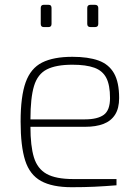

<svg xmlns="http://www.w3.org/2000/svg" viewBox="-20 -775 583 801"><path d="M279 6Q198 6 151 -20Q104 -46 85 -105.5Q66 -165 66 -268Q66 -373 87 -431.5Q108 -490 155.5 -514Q203 -538 282 -538Q348 -538 391 -522.5Q434 -507 455.5 -469.5Q477 -432 477 -366Q477 -323 460 -296.5Q443 -270 411.5 -258Q380 -246 336 -246H107Q107 -166 121.5 -118.5Q136 -71 174.5 -49.5Q213 -28 286 -28H466V-2Q417 2 374.5 4Q332 6 279 6ZM107 -277H334Q387 -277 413 -296Q439 -315 439 -366Q439 -420 423.5 -450Q408 -480 373.5 -492.5Q339 -505 282 -505Q214 -505 175.5 -485.5Q137 -466 122 -416.5Q107 -367 107 -277ZM358 -662Q344 -662 344 -675V-742Q344 -755 358 -755H376Q383 -755 386.5 -751.5Q390 -748 390 -742V-675Q390 -662 376 -662ZM163 -662Q150 -662 150 -675V-742Q150 -755 163 -755H182Q189 -755 192 -751.5Q195 -748 195 -742V-675Q195 -662 182 -662Z"/></svg>

Font: Exo Thin ExtraLight
Style: Regular
Weight: 250
Version: Version 2.000